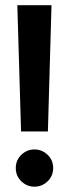

<svg xmlns="http://www.w3.org/2000/svg" viewBox="-20 -700 262 730"><path d="M162.1 -200.2H60.1L45.9 -680.2H175.8ZM110.8 9.8Q82.5 9.8 61.3 -10.5Q40 -30.8 40 -61Q40 -91.3 61.3 -111.6Q82.5 -131.8 110.8 -131.8Q139.6 -131.8 160.9 -111.6Q182.1 -91.3 182.1 -61Q182.1 -30.8 160.9 -10.5Q139.6 9.8 110.8 9.8Z"/></svg>

Font: Margherita Black
Style: Regular
Weight: 900
Designer: James Puckett
Foundry: Dunwich Type Founders
Version: Version 1.008;hotconv 1.0.109;makeotfexe 2.5.65596